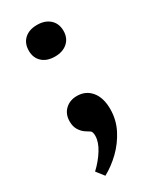

<svg xmlns="http://www.w3.org/2000/svg" viewBox="-161 -479 572 700"><g transform="rotate(-30 125.0 -128.5)"><path d="M65 172 40 140Q68 114 87 83.5Q106 53 106 27Q106 10 99 5.5Q92 1 81 -6Q69 -14 60 -28.5Q51 -43 51 -64Q51 -95 70.5 -113.5Q90 -132 120 -132Q157 -132 179.5 -105Q202 -78 202 -30Q202 15 182 54Q162 93 131 123Q100 153 65 172ZM197 -362Q197 -332 177 -314Q157 -296 124 -296Q90 -296 70.5 -314Q51 -332 51 -362Q51 -393 70.5 -411Q90 -429 124 -429Q157 -429 177 -411Q197 -393 197 -362Z"/></g></svg>

Font: Rasa
Style: Bold
Weight: 700
Designer: Anna Giedrys (Yrsa+Rasa design), David Brezina (Yrsa art-direction, Rasa art-direction, design)
Foundry: Rosetta Type Foundry
Version: Version 2.004